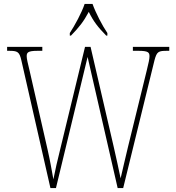

<svg xmlns="http://www.w3.org/2000/svg" viewBox="-20 -951 891 971"><path d="M333 -784V-771H339C380 -813 403 -842 429 -891C453 -842 476 -813 517 -771H523V-784C497 -822 464 -886 448 -931H408C393 -886 358 -822 333 -784ZM88 -646 235 0H263L423 -663L575 0H603L761 -645C773 -691 781 -694 826 -694H836V-714H652V-694H681C731 -694 736 -685 736 -666C736 -652 731 -631 722 -594L628 -211C614 -155 600 -90 590 -49C580 -98 569 -147 555 -209L438 -714H410L283 -190C270 -138 261 -99 250 -44C239 -103 235 -131 221 -193L130 -592C121 -630 115 -653 115 -666C115 -685 120 -694 170 -694H194V-714H16V-694H25C68 -694 78 -690 88 -646Z"/></svg>

Font: Noto Serif Myanmar Condensed Thin
Style: Regular
Weight: 100
Width: 3
Designer: Ben Mitchell and the Monotype Design Team
Foundry: Monotype Imaging Inc.
Version: Version 2.106